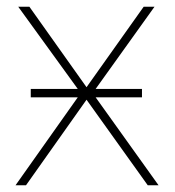

<svg xmlns="http://www.w3.org/2000/svg" viewBox="-20 -548 519 568"><path d="M71 -285H210L34 -528H67L236 -290L405 -528H437L263 -285H400V-260H263L449 0H417L236 -253L57 0H26L210 -260H71Z"/></svg>

Font: Noto Sans Thin
Style: Regular
Weight: 100
Designer: Monotype Design Team
Foundry: Monotype Imaging Inc.
Version: Version 2.007